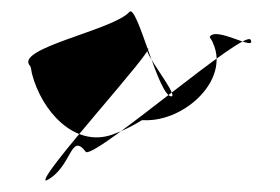

<svg xmlns="http://www.w3.org/2000/svg" viewBox="-20 -657 491 337"><path d="M207 -636C179 -604 3 -572 33 -541C35 -537 35 -532 36 -528C53 -462 110 -399 175 -420C195 -427 213 -436 229 -446H234C305 -444 383 -517 354 -581C353 -585 350 -588 348 -592C358 -612 430 -566 420 -587C411 -608 153 -383 131 -390C103 -427 107 -363 61 -340C41 -341 259 -578 239 -572C229 -568 290 -494 282 -488C259 -482 221 -652 207 -636Z"/></svg>

Font: CiSf CamouflageKit II
Style: Regular
Weight: 400
Version: Version 1